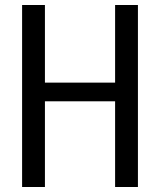

<svg xmlns="http://www.w3.org/2000/svg" viewBox="-20 -748 640 768"><path d="M68.4 0ZM159.7 0H68.4V-728H159.7V-417.5H440.4V-728H531.7V0H440.4V-342.8H159.7Z"/></svg>

Font: Oxygen Mono
Style: Regular
Weight: 400
Designer: Vernon Adams
Foundry: Vernon Adams
Version: Version 0.201; ttfautohint (v0.8) -r 50 -G 200 -x